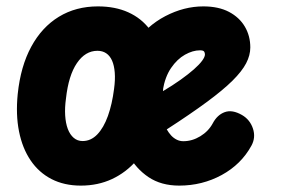

<svg xmlns="http://www.w3.org/2000/svg" viewBox="-20 -571 884 601"><path d="M233 10Q181 10 141.2 -10.5Q101.5 -31 75.8 -69Q50 -107 39.5 -159.8Q29 -212.5 35.5 -277Q44.5 -363.5 77.8 -424.8Q111 -486 164.2 -518.5Q217.5 -551 286.5 -551Q340.5 -551 381.5 -532.5Q422.5 -514 448.8 -479Q475 -444 485.5 -393.5Q496 -343 489.5 -278.5Q482.5 -213.5 461.8 -160.5Q441 -107.5 407.8 -69.2Q374.5 -31 330.5 -10.5Q286.5 10 233 10ZM186.5 -262.5Q182.5 -234 184 -209.8Q185.5 -185.5 192.2 -167.5Q199 -149.5 210.8 -139.5Q222.5 -129.5 238.5 -129.5Q264.5 -129.5 284.5 -150.2Q304.5 -171 317.8 -208Q331 -245 337 -292.5Q341 -321.5 339.2 -343.8Q337.5 -366 330.8 -381.2Q324 -396.5 312.5 -404.2Q301 -412 285 -412Q247 -412 220.8 -373.5Q194.5 -335 186.5 -262.5ZM541 10Q484.5 10 445 -16.5Q405.5 -43 382 -86.8Q358.5 -130.5 350 -182.8Q341.5 -235 347 -286Q356.5 -372 397.8 -431Q439 -490 497.5 -520.5Q556 -551 616.5 -551Q664 -551 696.8 -533.8Q729.5 -516.5 746.5 -487.5Q763.5 -458.5 763.5 -422.5Q763.5 -398 750.5 -373Q737.5 -348 707.8 -318.5Q678 -289 627.5 -251.8Q577 -214.5 502 -166Q508 -155.5 515.5 -147.2Q523 -139 532.8 -134Q542.5 -129 554 -129Q581.5 -129 607 -144.5Q632.5 -160 646 -185Q660 -211.5 683.5 -220Q707 -228.5 737.5 -211Q762.5 -196.5 771.8 -168.5Q781 -140.5 767 -115Q735 -56.5 674 -23.2Q613 10 541 10ZM489 -285Q521 -304 545.5 -321.5Q570 -339 587 -354Q604 -369 612.8 -381Q621.5 -393 621.5 -400.5Q621.5 -406 618.8 -409.8Q616 -413.5 606 -413.5Q583.5 -413.5 559 -399.8Q534.5 -386 515.5 -358.2Q496.5 -330.5 489.5 -288Z"/></svg>

Font: Edu SA Hand Cursive
Style: Regular
Weight: 400
Designer: Tina and Corey Anderson, Eben Sorkin, Mirko Velimirovic
Foundry: Google for Education
Version: Version 2.000